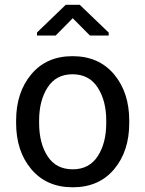

<svg xmlns="http://www.w3.org/2000/svg" viewBox="-20 -773 608 803"><path d="M47.4 -269Q47.4 -386.2 110.8 -462.2Q174.3 -538.1 283.2 -538.1Q393.1 -538.1 456.8 -462.4Q520.5 -386.7 520.5 -269V-258.3Q520.5 -140.1 457 -64.9Q393.6 10.3 284.2 10.3Q174.8 10.3 111.1 -65.2Q47.4 -140.6 47.4 -258.3ZM143.6 -258.3Q143.6 -174.3 179 -119.6Q214.4 -64.9 284.2 -64.9Q353 -64.9 388.7 -119.6Q424.3 -174.3 424.3 -258.3V-269Q424.3 -352.1 388.4 -407.2Q352.5 -462.4 283.2 -462.4Q214.4 -462.4 179 -407.2Q143.6 -352.1 143.6 -269ZM434.6 -636.7V-624.5H356L284.2 -696.8L212.9 -624.5H134.8V-637.2L254.9 -752.9H313.5Z"/></svg>

Font: GeogebraSans
Style: Regular
Weight: 400
Designer: Google
Version: Version 1.100140; 2013